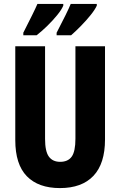

<svg xmlns="http://www.w3.org/2000/svg" viewBox="-20 -950 614 980"><path d="M516 -238Q516 -115 457 -52.5Q398 10 286 10Q176 10 117 -50.5Q58 -111 58 -235V-714H210V-241Q210 -177 229.5 -150.5Q249 -124 287 -124Q327 -124 346 -150.5Q365 -177 365 -242V-714H516ZM474 -921Q465 -901 442.5 -873Q420 -845 393 -817.5Q366 -790 343 -770H269V-783Q295 -833 314 -871.5Q333 -910 341 -930H474ZM303 -921Q294 -900 272 -873Q250 -846 222.5 -819Q195 -792 167 -770H99V-783Q125 -834 144 -872.5Q163 -911 171 -930H303Z"/></svg>

Font: Noto Sans ExtraCondensed ExtraBold
Style: Regular
Weight: 800
Width: 2
Designer: Monotype Design Team
Foundry: Monotype Imaging Inc.
Version: Version 2.013; ttfautohint (v1.8.4.7-5d5b)